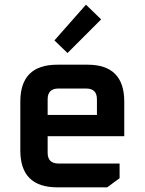

<svg xmlns="http://www.w3.org/2000/svg" viewBox="-20 -802 619 822"><path d="M67 -158V-367Q67 -525 225 -525H355Q512 -525 512 -367V-219H184V-148Q184 -102 230 -102H492V-39L439 0H225Q67 0 67 -158ZM184 -310H395V-377Q395 -423 349 -423H230Q184 -423 184 -377ZM213 -629 348 -782 413 -719 269 -575Z"/></svg>

Font: Oxanium ExtraLight SemiBold
Style: Regular
Weight: 600
Version: Version 2.000